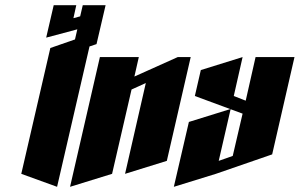

<svg xmlns="http://www.w3.org/2000/svg" viewBox="-20 -720 1155 740"><path d="M187 -700H274L263 -650L289 -657L299 -700H387L352 -550L325 -541L200 0L62 -50L174 -535L269 -568L278 -607L158 -575Z M365 -500H515L498 -425L665 -500H715L623 -100L462 -50L542 -400L487 -375L412 -50L250 0Z M915 -500 881 -350 927 -332 965 -500H1115L1029 -125L812 -50L650 0L708 -250L869 -300L823 -100L877 -119L915 -282L731 -350L754 -450Z"/></svg>

Font: SOV_Meka
Style: Italic
Weight: 400
Italic angle: -13°
Version: Version 1.00